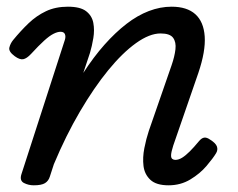

<svg xmlns="http://www.w3.org/2000/svg" viewBox="-20 -539 711 574"><path d="M81 15Q65 15 51.5 8Q38 1 44 -18L174 -420Q177 -430 174 -437Q171 -444 161 -444Q152 -444 140 -438Q128 -432 112 -417.5Q96 -403 73 -378Q60 -364 49.5 -362Q39 -360 24 -371Q5 -385 8 -397Q11 -409 19 -419Q42 -447 65.5 -469.5Q89 -492 117.5 -505.5Q146 -519 183 -519Q220 -519 237.5 -505.5Q255 -492 259 -470.5Q263 -449 259 -425Q255 -401 249 -381L229 -321Q260 -369 292.5 -405.5Q325 -442 358 -467.5Q391 -493 425 -506Q459 -519 493 -519Q539 -519 564 -496.5Q589 -474 592 -430Q595 -386 573 -321L498 -104Q492 -85 491.5 -76Q491 -67 495 -64Q499 -61 504 -61Q514 -61 524.5 -67.5Q535 -74 547.5 -86.5Q560 -99 574 -116Q582 -126 590 -127.5Q598 -129 609 -121Q625 -111 628.5 -101Q632 -91 626 -81Q617 -66 597.5 -43Q578 -20 549 -2.5Q520 15 484 15Q447 15 429.5 -1.5Q412 -18 409 -43Q406 -68 411.5 -96Q417 -124 425 -148L493 -344Q502 -370 504.5 -391.5Q507 -413 497.5 -426Q488 -439 460 -439Q427 -439 386.5 -410Q346 -381 303.5 -329Q261 -277 219 -205.5Q177 -134 141 -48L129 -11Q125 2 114.5 8.5Q104 15 81 15Z"/></svg>

Font: Playwrite US Trad
Style: Regular
Weight: 400
Designer: Veronika Burian, José Scaglione
Foundry: TypeTogether
Version: Version 1.002